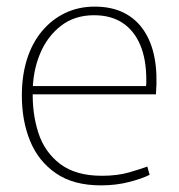

<svg xmlns="http://www.w3.org/2000/svg" viewBox="-20 -550 540 580"><path d="M285 10Q202 10 149 -26.5Q96 -63 71 -124Q46 -185 46 -261Q46 -322 61.5 -371Q77 -420 106.5 -455.5Q136 -491 176.5 -510.5Q217 -530 266 -530Q317 -530 354 -511.5Q391 -493 414.5 -458Q438 -423 447 -374.5Q456 -326 451 -265H67L79 -275Q77 -207 96 -148.5Q115 -90 162 -54.5Q209 -19 288 -19Q335 -19 371 -29.5Q407 -40 425 -47L432 -22Q411 -11 371 -0.5Q331 10 285 10ZM68 -290H421Q422 -295 422 -300.5Q422 -306 422 -308Q422 -371 403.5 -414.5Q385 -458 350 -481Q315 -504 264 -504Q205 -504 163.5 -471.5Q122 -439 100.5 -386.5Q79 -334 79 -274Z"/></svg>

Font: Murecho Thin ExtraLight
Style: Regular
Weight: 250
Version: Version 1.010